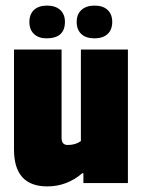

<svg xmlns="http://www.w3.org/2000/svg" viewBox="-20 -656 507 686"><path d="M149 10Q30 10 30 -122V-479H200V-163Q200 -138 222 -138Q250 -138 269 -152V-479H437V-2H278V-37H274Q219 10 149 10ZM212 -578Q212 -519 146 -519Q118 -519 101.5 -534.5Q85 -550 85 -577.5Q85 -605 101.5 -620.5Q118 -636 148 -636Q178 -636 195 -620.5Q212 -605 212 -578ZM317.5 -519Q287 -519 270.5 -534.5Q254 -550 254 -577.5Q254 -605 271 -620.5Q288 -636 318 -636Q348 -636 364.5 -620.5Q381 -605 381 -577.5Q381 -550 364.5 -534.5Q348 -519 317.5 -519Z"/></svg>

Font: Passion One
Style: Regular
Weight: 400
Designer: Alejandro Lo Celso
Foundry: Fontstage
Version: Version 1.002